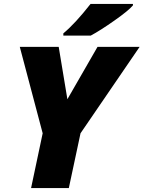

<svg xmlns="http://www.w3.org/2000/svg" viewBox="-20 -951 726 971"><path d="M320.8 -449.2 473.1 -713.9H686L387.2 -276.9L328.1 0H137.2L195.8 -276.9L80.1 -713.9H276.9ZM300.3 -782.2Q360.4 -832 438 -931.2H652.3V-923.8Q630.4 -897.5 558.8 -847.2Q487.3 -796.9 439 -771H300.3Z"/></svg>

Font: Open Sans Extrabold
Style: Italic
Weight: 800
Italic angle: -12°
Foundry: Ascender Corporation
Version: Version 1.10